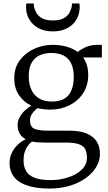

<svg xmlns="http://www.w3.org/2000/svg" viewBox="-20 -826 625 1113"><path d="M268.5 267Q206 267 161.8 256.2Q117.5 245.5 89.5 226Q61.5 206.5 48.5 179.2Q35.5 152 35.5 119Q35.5 86.5 48.8 59.5Q62 32.5 83.2 12.5Q104.5 -7.5 129.5 -19Q107 -30.5 94.5 -51Q82 -71.5 82 -101.5Q82 -124 93.5 -145.5Q105 -167 123 -184.5Q141 -202 162 -213Q115.5 -235.5 89 -275.8Q62.5 -316 62.5 -373Q62.5 -433.5 95 -476.8Q127.5 -520 178.2 -543Q229 -566 283.5 -566Q328 -566 365.8 -555.5Q403.5 -545 431 -524.5Q441.5 -535.5 472.8 -550.8Q504 -566 543 -566H570.5V-493H462Q471 -480.5 477.8 -464.8Q484.5 -449 488 -430.5Q491.5 -412 491.5 -392Q491.5 -330.5 461.5 -285.2Q431.5 -240 381.5 -215.2Q331.5 -190.5 272 -190.5Q252 -190.5 233.2 -192.8Q214.5 -195 197 -199Q179.5 -186 166.8 -167.8Q154 -149.5 154 -129.5Q154 -91 178.5 -79.8Q203 -68.5 261 -68.5H381.5Q444 -68.5 483.2 -51.8Q522.5 -35 541 -5Q559.5 25 559.5 65.5Q559.5 107 537.2 143.2Q515 179.5 475.5 207.5Q436 235.5 383 251.2Q330 267 268.5 267ZM274 218Q327.5 218 375.5 202.2Q423.5 186.5 453.8 157.5Q484 128.5 484 88.5Q484 61 475.2 41.2Q466.5 21.5 440.2 11Q414 0.5 361.5 0.5H238.5Q217.5 0.5 199 -0.8Q180.5 -2 165 -5.5Q141.5 13.5 129 40.2Q116.5 67 116.5 103Q116.5 139.5 131.2 165.2Q146 191 180.5 204.5Q215 218 274 218ZM281 -237.5Q346 -237.5 376.8 -274Q407.5 -310.5 407.5 -381.5Q407.5 -428 392.5 -458.5Q377.5 -489 348.5 -504Q319.5 -519 277.5 -519Q241 -519 211.2 -506Q181.5 -493 164 -463.5Q146.5 -434 146.5 -383.5Q146.5 -342 160.5 -309Q174.5 -276 204.2 -256.8Q234 -237.5 281 -237.5ZM286.5 -644Q238 -644 203.2 -662.8Q168.5 -681.5 149.8 -713.5Q131 -745.5 131 -784.5Q131 -790 131.5 -795.5Q132 -801 133 -806H176Q176 -803.5 176.2 -799.2Q176.5 -795 177 -790Q180 -771.5 190.5 -752.2Q201 -733 223.8 -720.2Q246.5 -707.5 286.5 -707.5Q326.5 -707.5 349.2 -720.2Q372 -733 382.5 -752.2Q393 -771.5 396 -790Q397 -795 397 -799.2Q397 -803.5 397 -806H440Q441 -801 441.5 -795.5Q442 -790 442 -784.5Q442 -745.5 423.5 -713.5Q405 -681.5 370 -662.8Q335 -644 286.5 -644Z"/></svg>

Font: Merriweather 28pt Light
Style: Regular
Weight: 300
Version: Version 2.100